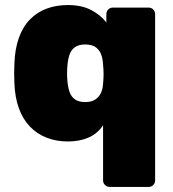

<svg xmlns="http://www.w3.org/2000/svg" viewBox="-20 -550 686 760"><path d="M415 190Q404 190 396 182.5Q388 175 388 164V-54Q366 -21 330.5 -5.5Q295 10 249 10Q203 10 164.5 -5Q126 -20 98 -49.5Q70 -79 54.5 -122Q39 -165 37 -221Q36 -243 36 -260Q36 -277 37 -298Q39 -357 55 -401Q71 -445 99 -473.5Q127 -502 165 -516Q203 -530 249 -530Q303 -530 340.5 -510.5Q378 -491 401 -461V-494Q401 -505 408.5 -512.5Q416 -520 427 -520H568Q579 -520 586.5 -512.5Q594 -505 594 -494V164Q594 175 586.5 182.5Q579 190 568 190ZM317 -146Q342 -146 357 -156Q372 -166 379.5 -182Q387 -198 388 -219Q390 -240 390 -256.5Q390 -273 388 -294Q387 -316 380.5 -334Q374 -352 359 -363Q344 -374 317 -374Q292 -374 277 -363.5Q262 -353 255.5 -334.5Q249 -316 247 -292Q244 -260 247 -228Q249 -204 255.5 -185.5Q262 -167 277 -156.5Q292 -146 317 -146Z"/></svg>

Font: Rubik Light ExtraBold
Style: Regular
Weight: 800
Version: Version 2.104